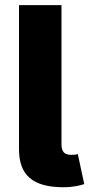

<svg xmlns="http://www.w3.org/2000/svg" viewBox="-20 -748 363 770"><path d="M234.9 2.9C272.9 2.9 302.2 -4.4 317.9 -9.8L292 -130.4C286.6 -127.9 279.3 -127 265.1 -127C238.3 -127 226.6 -140.1 226.6 -169.4V-727.5H56.2V-149.9C56.2 -45.4 111.3 2.9 234.9 2.9Z"/></svg>

Font: Inter ExtraBold
Style: Regular
Weight: 800
Designer: Rasmus Andersson
Foundry: rsms
Version: Version 4.001;git-9221beed3